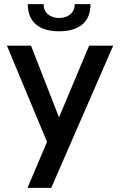

<svg xmlns="http://www.w3.org/2000/svg" viewBox="-20 -911 583 931"><path d="M114.7 -891.1H191.4Q191.4 -859.4 212.6 -841.6Q233.9 -823.7 266.6 -823.7Q299.8 -823.7 321 -841.8Q342.3 -859.9 342.3 -891.1H418.9Q418.9 -826.2 379.4 -792.7Q339.8 -759.3 266.6 -759.3Q192.9 -759.3 153.8 -793.2Q114.7 -827.1 114.7 -891.1ZM113.3 0 208 -223.1 13.7 -689.5H130.4L266.1 -341.8L412.1 -689.5H528.8L228.5 0Z"/></svg>

Font: Acari Sans SemiBold
Style: Regular
Weight: 600
Designer: Alfredo Marco Pradil and Stefan Peev
Foundry: Hanken Design Co.
Version: Version 1.045;January 11, 2019;FontCreator 11.5.0.2425 64-bi